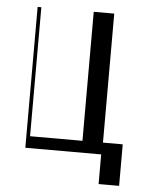

<svg xmlns="http://www.w3.org/2000/svg" viewBox="-51 -612 597 774"><g transform="rotate(5 247.5 -225.0)"><path d="M380 -570V-48H460V120H377V0H70V-570H85V-48H297V-570Z"/></g></svg>

Font: Facade Sud
Style: Regular
Weight: 100
Designer: Éléonore Fines
Foundry: Velvetyne Type Foundry
Version: Version 1.001;Glyphs 3.2 (3202)